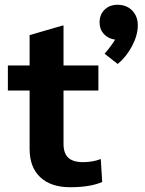

<svg xmlns="http://www.w3.org/2000/svg" viewBox="-20 -774 607 804"><path d="M104 -150V-395H13V-500H104V-627L242 -667H246V-500H392V-395H246V-172Q246 -132 266 -113.5Q286 -95 328 -95Q368 -95 402 -108L408 -12Q358 10 274 10Q193 10 148.5 -32Q104 -74 104 -150ZM557 -668Q557 -627 533.5 -582Q510 -537 473 -506L418 -549Q444 -579 462 -608Q433 -612 415 -631.5Q397 -651 397 -680Q397 -713 418 -733.5Q439 -754 472 -754Q510 -754 533.5 -730Q557 -706 557 -668Z"/></svg>

Font: Sarabun ExtraBold
Style: Regular
Weight: 800
Version: Version 1.000; ttfautohint (v1.6)